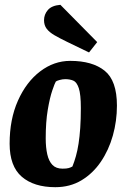

<svg xmlns="http://www.w3.org/2000/svg" viewBox="-20 -766 526 798"><path d="M210 12Q121 12 70.5 -31.5Q20 -75 20 -169Q20 -270 54.5 -347.5Q89 -425 146.5 -469Q204 -513 272 -513Q364 -513 415 -472Q466 -431 466 -327Q466 -263 449 -202.5Q432 -142 399 -93.5Q366 -45 318.5 -16.5Q271 12 210 12ZM240 -65Q257 -65 265.5 -67.5Q274 -70 281 -74Q289 -94 295.5 -117Q302 -140 306.5 -169Q311 -198 313.5 -234.5Q316 -271 316 -317Q316 -374 307.5 -399.5Q299 -425 284.5 -431Q270 -437 251 -437Q240 -437 227.5 -433.5Q215 -430 212 -427Q208 -421 197.5 -390.5Q187 -360 178.5 -309.5Q170 -259 170 -191Q170 -153 176.5 -124.5Q183 -96 198 -80.5Q213 -65 240 -65ZM350 -548 259 -592Q228 -607 206.5 -619.5Q185 -632 174 -646.5Q163 -661 163 -682Q163 -706 179 -724.5Q195 -743 231 -746L384 -591Z"/></svg>

Font: Faustina Light ExtraBold
Style: Italic
Weight: 800
Italic angle: -8°
Version: Version 1.200